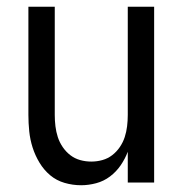

<svg xmlns="http://www.w3.org/2000/svg" viewBox="-20 -540 540 568"><path d="M220 8Q195 8 171 1Q147 -6 128.5 -21.5Q110 -37 97 -58.5Q84 -80 76.5 -103.5Q69 -127 66.5 -151.5Q64 -176 64 -200V-520H142V-200Q142 -183 144 -166.5Q146 -150 151 -134.5Q156 -119 165.5 -105Q175 -91 188 -81Q201 -71 217 -66.5Q233 -62 250 -62Q267 -62 283 -66.5Q299 -71 312 -81Q325 -91 334.5 -105Q344 -119 349 -134.5Q354 -150 356 -166.5Q358 -183 358 -200V-520H436V0H358V-91Q350 -70 337 -51Q324 -32 305.5 -18Q287 -4 264.5 2Q242 8 220 8Z"/></svg>

Font: Zed Sans
Style: Regular
Weight: 400
Designer: Belleve Invis
Foundry: Belleve Invis
Version: Version 1.0.0; ttfautohint (v1.8.4)